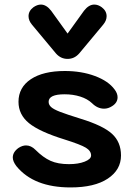

<svg xmlns="http://www.w3.org/2000/svg" viewBox="-20 -811 586 841"><path d="M52 -83Q36 -104 36 -121Q36 -145 61 -163Q78 -174 94 -174Q116 -174 135 -155Q169 -121 201.5 -106.5Q234 -92 282 -92Q323 -92 351 -103Q379 -114 379 -130Q379 -150 356 -164Q333 -178 263 -200Q153 -234 107 -271.5Q61 -309 61 -365Q61 -428 115 -464Q169 -500 264 -500Q337 -500 396 -478Q455 -456 482 -419Q495 -402 495 -385Q495 -361 471 -346Q454 -335 436 -335Q407 -335 383 -359Q363 -378 331.5 -388Q300 -398 263 -398Q193 -398 193 -365Q193 -352 204 -342Q215 -332 243.5 -321Q272 -310 333 -291Q431 -261 470.5 -225Q510 -189 510 -130Q510 -67 452 -28.5Q394 10 289 10Q128 10 52 -83ZM225 -577 120 -703Q105 -721 105 -740Q105 -763 126 -779Q143 -791 159 -791Q183 -791 204 -764L276 -664L348 -764Q369 -791 393 -791Q410 -791 426 -779Q447 -763 447 -740Q447 -721 432 -703L327 -577Q306 -553 276 -553Q246 -553 225 -577Z"/></svg>

Font: Kodchasan
Style: Bold
Weight: 700
Designer: Katatrad Aksorn Co.,Ltd.
Foundry: Cadson Demak Co.,Ltd.
Version: Version 1.000; ttfautohint (v1.6)